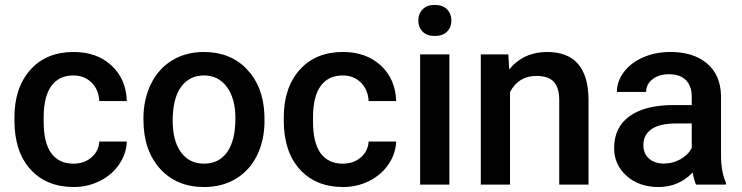

<svg xmlns="http://www.w3.org/2000/svg" viewBox="-20 -749 3009 779"><path d="M277.8 -85Q322.3 -85 351.6 -110.8Q380.9 -136.7 382.8 -174.8H494.6Q492.7 -125.5 463.9 -82.8Q435.1 -40 385.7 -15.1Q336.4 9.8 279.3 9.8Q168.5 9.8 103.5 -62Q38.6 -133.8 38.6 -260.3V-272.5Q38.6 -393.1 103 -465.6Q167.5 -538.1 278.8 -538.1Q373 -538.1 432.4 -483.2Q491.7 -428.2 494.6 -338.9H382.8Q380.9 -384.3 351.8 -413.6Q322.8 -442.9 277.8 -442.9Q220.2 -442.9 189 -401.1Q157.7 -359.4 157.2 -274.4V-255.4Q157.2 -169.4 188.2 -127.2Q219.2 -85 277.8 -85Z M562 -269Q562 -346.7 592.8 -408.9Q623.5 -471.2 679.2 -504.6Q734.9 -538.1 807.1 -538.1Q914.1 -538.1 980.7 -469.2Q1047.4 -400.4 1052.7 -286.6L1053.2 -258.8Q1053.2 -180.7 1023.2 -119.1Q993.2 -57.6 937.3 -23.9Q881.3 9.8 808.1 9.8Q696.3 9.8 629.2 -64.7Q562 -139.2 562 -263.2ZM680.7 -258.8Q680.7 -177.2 714.4 -131.1Q748 -85 808.1 -85Q868.2 -85 901.6 -131.8Q935.1 -178.7 935.1 -269Q935.1 -349.1 900.6 -396Q866.2 -442.9 807.1 -442.9Q749 -442.9 714.8 -396.7Q680.7 -350.6 680.7 -258.8Z M1370.6 -85Q1415 -85 1444.3 -110.8Q1473.6 -136.7 1475.6 -174.8H1587.4Q1585.4 -125.5 1556.6 -82.8Q1527.8 -40 1478.5 -15.1Q1429.2 9.8 1372.1 9.8Q1261.2 9.8 1196.3 -62Q1131.3 -133.8 1131.3 -260.3V-272.5Q1131.3 -393.1 1195.8 -465.6Q1260.3 -538.1 1371.6 -538.1Q1465.8 -538.1 1525.1 -483.2Q1584.5 -428.2 1587.4 -338.9H1475.6Q1473.6 -384.3 1444.6 -413.6Q1415.5 -442.9 1370.6 -442.9Q1313 -442.9 1281.7 -401.1Q1250.5 -359.4 1250 -274.4V-255.4Q1250 -169.4 1281 -127.2Q1312 -85 1370.6 -85Z M1803.2 0H1684.6V-528.3H1803.2ZM1677.2 -665.5Q1677.2 -692.9 1694.6 -710.9Q1711.9 -729 1744.1 -729Q1776.4 -729 1793.9 -710.9Q1811.5 -692.9 1811.5 -665.5Q1811.5 -638.7 1793.9 -620.8Q1776.4 -603 1744.1 -603Q1711.9 -603 1694.6 -620.8Q1677.2 -638.7 1677.2 -665.5Z M2042.5 -528.3 2045.9 -467.3Q2104.5 -538.1 2199.7 -538.1Q2364.7 -538.1 2367.7 -349.1V0H2249V-342.3Q2249 -392.6 2227.3 -416.7Q2205.6 -440.9 2156.2 -440.9Q2084.5 -440.9 2049.3 -376V0H1930.7V-528.3Z M2804.2 0Q2796.4 -15.1 2790.5 -49.3Q2733.9 9.8 2651.9 9.8Q2572.3 9.8 2522 -35.6Q2471.7 -81.1 2471.7 -147.9Q2471.7 -232.4 2534.4 -277.6Q2597.2 -322.8 2713.9 -322.8H2786.6V-357.4Q2786.6 -398.4 2763.7 -423.1Q2740.7 -447.8 2693.8 -447.8Q2653.3 -447.8 2627.4 -427.5Q2601.6 -407.2 2601.6 -376H2482.9Q2482.9 -419.4 2511.7 -457.3Q2540.5 -495.1 2590.1 -516.6Q2639.6 -538.1 2700.7 -538.1Q2793.5 -538.1 2848.6 -491.5Q2903.8 -444.8 2905.3 -360.4V-122.1Q2905.3 -50.8 2925.3 -8.3V0ZM2673.8 -85.4Q2709 -85.4 2740 -102.5Q2771 -119.6 2786.6 -148.4V-248H2722.7Q2656.7 -248 2623.5 -225.1Q2590.3 -202.1 2590.3 -160.2Q2590.3 -126 2613 -105.7Q2635.7 -85.4 2673.8 -85.4Z"/></svg>

Font: Shabnam Medium FD
Style: Medium-FD
Weight: 500
Foundry: DejaVu fonts team - Redesigned by Saber Rastikerdar - Based on Vazir font
Version: Version 5.0.0